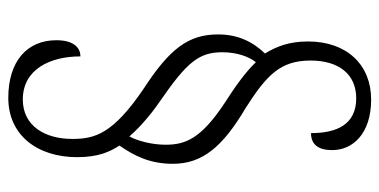

<svg xmlns="http://www.w3.org/2000/svg" viewBox="-246 -554 915 463"><g transform="rotate(90 211.5 -322.5)"><path d="M216 115C306 115 359 45 359 -51C359 -102 346 -130 331 -153C355 -188 375 -225 375 -282C375 -353 334 -402 241 -457C161 -508 126 -541 126 -614C126 -682 159 -724 217 -724C281 -724 301 -676 301 -615C328 -615 342 -632 342 -666C342 -716 302 -760 220 -760C136 -760 80 -701 80 -608C80 -562 92 -532 109 -504C81 -475 63 -439 63 -391C63 -319 98 -274 193 -212C304 -137 315 -93 315 -39C315 26 284 80 220 80C147 80 116 14 116 -59C97 -59 77 -45 77 -1C77 70 128 115 216 115ZM309 -177C297 -191 267 -222 221 -253C130 -316 106 -345 106 -401C106 -437 117 -466 130 -482C155 -456 189 -432 228 -407C314 -350 329 -313 329 -264C329 -230 319 -195 309 -177Z"/></g></svg>

Font: Noto Serif Hebrew ExtraCondensed Light
Style: Regular
Weight: 300
Width: 2
Designer: Monotype Design Team
Foundry: Monotype Imaging Inc.
Version: Version 2.004